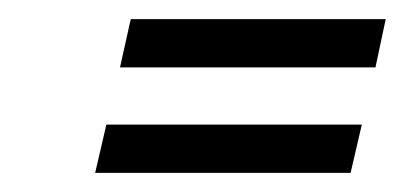

<svg xmlns="http://www.w3.org/2000/svg" viewBox="-20 -350 422 200"><path d="M116.2 -330.1H381.8L371.1 -279.8H105ZM90.8 -220.2H356.9L345.2 -169.9H79.1Z"/></svg>

Font: Pfennig
Style: Italic
Weight: 500
Italic angle: -13°
Version: Version 20120410 ; ttfautohint (v0.8)